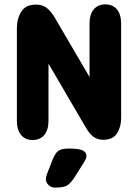

<svg xmlns="http://www.w3.org/2000/svg" viewBox="-20 -627 629 875"><path d="M388 -276 230 -546Q211 -578 191.5 -592Q172 -606 144 -606Q97 -606 77 -574Q57 -542 57 -499V-77Q57 -35 76 -12Q95 11 129 11Q163 11 182 -12Q201 -35 201 -77V-337L371 -46Q389 -15 407.5 -2.5Q426 10 451 10Q495 10 513.5 -19.5Q532 -49 532 -89V-519Q532 -561 513 -584Q494 -607 460 -607Q426 -607 407 -584Q388 -561 388 -519ZM219 102 195 164Q192 171 190.5 177.5Q189 184 189 189Q189 205 201.5 216.5Q214 228 230 228Q269 228 285.5 218.5Q302 209 321 179L365 109Q374 94 374 84Q374 68 358 59Q342 50 294 50Q261 50 246.5 60Q232 70 219 102Z"/></svg>

Font: Beiruti Black
Style: Regular
Weight: 900
Designer: Arlette Boutros
Foundry: Boutros
Version: Version 1.41